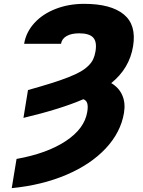

<svg xmlns="http://www.w3.org/2000/svg" viewBox="-20 -757 736 990"><path d="M100.9 -149.1 124.3 -292.6Q195 -312.5 243.8 -327.8Q292.6 -343 331.9 -358.5Q371.1 -373.9 394.9 -387.6Q418.7 -401.3 435.5 -417.8Q452.4 -434.3 460.4 -451.5Q468.4 -468.8 472.3 -491.5Q480.8 -541.5 460.4 -563.4Q440 -585.2 388.5 -585.2Q347.7 -585.2 323.2 -571Q298.7 -556.8 294.7 -531.2H104.4Q114.3 -590.9 156.8 -637.8Q199.2 -684.7 266.5 -710.9Q333.8 -737.2 414.1 -737.2Q551.8 -737.2 618.1 -682.9Q684.3 -628.6 666.2 -518.5Q647.4 -404.1 553.6 -328.5Q593.4 -305 610.6 -265.6Q627.8 -226.2 619.3 -174.7Q602.6 -74.6 525.2 8.2Q447.8 90.9 322.1 144.4Q196.4 197.8 40.5 213.1L65.3 62.5Q222.3 34.4 318.9 -29.5Q415.5 -93.4 429.7 -179Q434.7 -207.7 430 -223.7Q425.4 -239.7 409.8 -245.4Q293.7 -195 100.9 -149.1Z"/></svg>

Font: Karasuma Gothic
Style: Italic
Weight: 900
Italic angle: -9.39999°
Designer: Rasmus Andersson / Ryoko Nishizuka
Foundry: Genbu
Version: Version 1.00